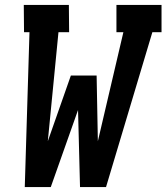

<svg xmlns="http://www.w3.org/2000/svg" viewBox="-20 -755 672 775"><path d="M408 0H303L295 -311L185 0H80L99 -625H77L76 -735H258L259 -625H216L173 -185L266 -450H370L375 -185L478 -625H450V-735H632V-625H595Z"/></svg>

Font: Iosevka HT Extrabold Extended
Style: Italic
Weight: 800
Width: 7
Italic angle: -9°
Monospace: yes
Designer: Belleve Invis
Foundry: Belleve Invis
Version: Version 32.3.0; ttfautohint (v1.8.4)